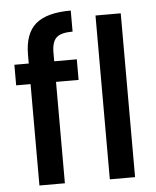

<svg xmlns="http://www.w3.org/2000/svg" viewBox="-54 -818 704 864"><g transform="rotate(-5 298.0 -386.0)"><path d="M89 -458H24V-551H89V-590Q89 -686 139 -729Q189 -772 298 -772V-677Q245 -677 224.5 -657.5Q204 -638 204 -590V-551H306V-458H204V0H89ZM407 -740H521V0H407Z"/></g></svg>

Font: SVN-Poppins Medium
Style: Regular
Weight: 500
Designer: Ninad Kale (Devanagari), Jonny Pinhorn (Latin)
Foundry: Indian Type Foundry
Version: Version 3.002 2017; ttfautohint (v1.8.3)